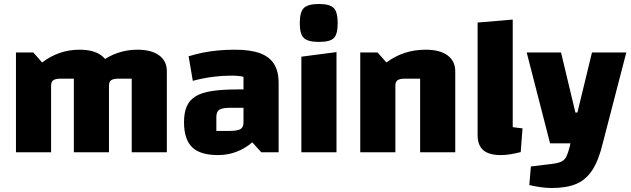

<svg xmlns="http://www.w3.org/2000/svg" viewBox="-20 -763 3161 962"><path d="M60 0V-500H147L191 -450Q233 -482 280 -498Q327 -514 378 -514Q449 -514 487.5 -485.5Q526 -457 526 -406V0H350V-369H286Q258 -369 247 -361Q236 -353 236 -334V0ZM350 0V-500L481 -450Q523 -482 570 -498Q617 -514 668 -514Q739 -514 777.5 -485.5Q816 -457 816 -406V0H640V-369H576Q548 -369 537 -361Q526 -353 526 -334V0Z M1072 14Q983 14 942.5 -25.5Q902 -65 902 -151Q902 -198 915.5 -229.5Q929 -261 959.5 -280Q990 -299 1042.5 -307Q1095 -315 1173 -315H1230V-223H1136Q1095 -223 1079.5 -213.5Q1064 -204 1064 -177V-107H1128Q1169 -107 1184.5 -116Q1200 -125 1200 -150V-378Q1179 -384 1137 -384Q1094 -384 1046.5 -378Q999 -372 946 -358L925 -481Q960 -492 998 -499.5Q1036 -507 1076 -510.5Q1116 -514 1157 -514Q1234 -514 1282 -496.5Q1330 -479 1353 -442.5Q1376 -406 1376 -347V0H1289L1244 -50Q1169 14 1072 14Z M1490 -479 1666 -502V0H1490ZM1578 -553Q1523 -553 1502.5 -572.5Q1482 -592 1482 -647Q1482 -703 1502.5 -723Q1523 -743 1578 -743Q1632 -743 1652 -723Q1672 -703 1672 -647Q1672 -592 1653 -572.5Q1634 -553 1578 -553Z M1785 0V-500H1872L1916 -450Q1959 -482 2008 -498Q2057 -514 2113 -514Q2184 -514 2222.5 -485.5Q2261 -457 2261 -406V0H2085V-369H2011Q1983 -369 1972 -361Q1961 -353 1961 -334V0Z M2549 -126Q2563 -124 2575 -122.5Q2587 -121 2598 -120L2589 -1Q2562 6 2537 10Q2512 14 2489 14Q2430 14 2401.5 -10.5Q2373 -35 2373 -87V-650L2549 -665Z M2736 -45 2619 -500H2791L2863 -199H2873L2946 -500H3118L3000 -45ZM2744 179Q2716 179 2686 174.5Q2656 170 2632 164L2640 71L2748 58Q2778 54 2794 46Q2810 38 2818.5 20Q2827 2 2835 -30L2838 -45H3000Q2980 39 2948.5 88Q2917 137 2868.5 158Q2820 179 2744 179Z"/></svg>

Font: Changa
Style: Bold
Weight: 700
Designer: Eduardo Rodriguez Tunni
Foundry: Eduardo Rodriguez Tunni
Version: Version 3.002; ttfautohint (v1.8.2)